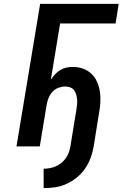

<svg xmlns="http://www.w3.org/2000/svg" viewBox="-20 -755 640 990"><path d="M205 215V115Q221 115 237 112Q253 109 268 102.5Q283 96 296.5 85Q310 74 319.5 60.5Q329 47 334.5 31.5Q340 16 343 0Q351 -48 358.5 -95.5Q366 -143 374 -190Q376 -204 377.5 -217Q379 -230 377.5 -243Q376 -256 372.5 -268.5Q369 -281 361.5 -290.5Q354 -300 342 -304.5Q330 -309 316 -309Q299 -309 281.5 -302.5Q264 -296 251 -282Q238 -268 231 -251Q224 -234 221 -217L185 0H65L187 -735H592L576 -634H290L242 -344Q252 -359 264 -372Q276 -385 291 -394Q306 -403 322.5 -406.5Q339 -410 355 -410Q383 -410 408 -401Q433 -392 451.5 -374.5Q470 -357 480.5 -333Q491 -309 495 -283Q499 -257 497.5 -229Q496 -201 491 -174L463 0Q458 30 447.5 58.5Q437 87 419.5 113Q402 139 377 159.5Q352 180 323.5 193Q295 206 265 210.5Q235 215 205 215Z"/></svg>

Font: Iosevka Curly Extended Oblique
Style: Bold
Weight: 700
Width: 7
Italic angle: -9°
Monospace: yes
Designer: Belleve Invis
Foundry: Belleve Invis
Version: Version 11.1.0; ttfautohint (v1.8.3)